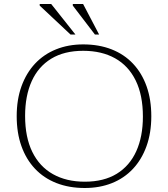

<svg xmlns="http://www.w3.org/2000/svg" viewBox="-20 -930 840 960"><path d="M396 -708Q475 -708 538 -683.2Q601 -658.5 645.2 -611.5Q689.5 -564.5 713 -498.2Q736.5 -432 736.5 -349Q736.5 -265.5 712.5 -199Q688.5 -132.5 644.8 -85.8Q601 -39 539.8 -14.5Q478.5 10 404 10Q325 10 262 -14.8Q199 -39.5 154.8 -86.5Q110.5 -133.5 87 -199.8Q63.5 -266 63.5 -349Q63.5 -432.5 87.5 -498.8Q111.5 -565 155.2 -611.8Q199 -658.5 260.2 -683.2Q321.5 -708 396 -708ZM404 -21.5Q499 -21.5 563.8 -61.2Q628.5 -101 661.5 -174.2Q694.5 -247.5 694.5 -347Q694.5 -454 658.5 -527.5Q622.5 -601 555.5 -638.5Q488.5 -676 396 -676Q301 -676 236.2 -636.5Q171.5 -597 138.5 -524Q105.5 -451 105.5 -350.5Q105.5 -244 141.5 -170.5Q177.5 -97 244.8 -59.2Q312 -21.5 404 -21.5ZM357 -757.5H332.5L178.5 -902V-910H236ZM475.5 -757.5H454.5L344 -902V-910H395.5Z"/></svg>

Font: Newsreader 9pt ExtraLight
Style: Regular
Weight: 250
Designer: Hugues Gentile
Foundry: Production Type
Version: Version 1.003